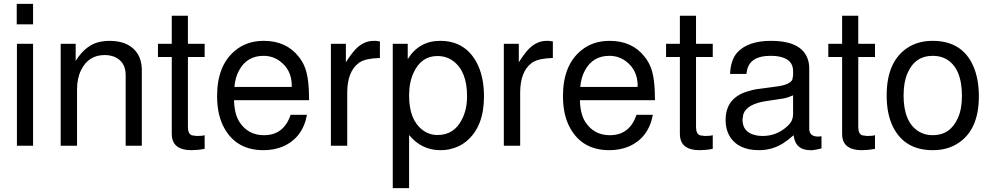

<svg xmlns="http://www.w3.org/2000/svg" viewBox="-20 -749 5098 987"><path d="M150 -524V0H67V-524ZM150 -729V-624H66V-729Z M292 -524H369V-436Q423 -522 499 -535Q509 -537 520 -538Q531 -539 543 -539Q647 -539 689 -470Q707 -440 709 -396V0H626V-363Q626 -432 568 -457Q545 -466 518 -466Q435 -466 397 -389Q376 -347 376 -289V0H292Z M1032 -524V-456H946V-97Q946 -59 968 -53L992 -50Q1019 -50 1032 -54V16Q1012 20 995 21.5Q978 23 964 23Q874 23 864 -44L863 -60V-456H792V-524H863V-668H946V-524Z M1183 -234Q1185 -162 1211 -122Q1255 -54 1337 -54Q1439 -54 1474 -159H1558Q1536 -39 1432 5Q1388 23 1334 23Q1198 23 1135 -87Q1096 -154 1096 -255Q1096 -414 1190 -490Q1249 -539 1336 -539Q1452 -539 1516 -457Q1526 -444 1534 -430.5Q1542 -417 1548 -401Q1569 -347 1569 -234ZM1479 -302 1480 -308Q1480 -388 1421 -433Q1383 -462 1335 -462Q1249 -462 1209 -387Q1189 -351 1185 -302Z M1681 -524H1758V-429Q1785 -471 1807 -495Q1849 -539 1901 -539H1912L1933 -536V-451Q1861 -449 1830 -429L1826 -427L1824 -425Q1765 -381 1765 -272V0H1681Z M1999 218V-524H2076V-445Q2134 -539 2243 -539Q2370 -539 2430 -428Q2468 -357 2468 -253Q2468 -99 2379 -24Q2341 8 2288 19Q2269 23 2244 23Q2147 23 2083 -55V218ZM2229 -461Q2146 -461 2107 -377Q2083 -327 2083 -258Q2083 -133 2152 -81Q2186 -55 2229 -55Q2314 -55 2354 -134Q2381 -185 2381 -255Q2381 -382 2310 -435Q2275 -461 2229 -461Z M2570 -524H2647V-429Q2674 -471 2696 -495Q2738 -539 2790 -539H2801L2822 -536V-451Q2750 -449 2719 -429L2715 -427L2713 -425Q2654 -381 2654 -272V0H2570Z M2961 -234Q2963 -162 2989 -122Q3033 -54 3115 -54Q3217 -54 3252 -159H3336Q3314 -39 3210 5Q3166 23 3112 23Q2976 23 2913 -87Q2874 -154 2874 -255Q2874 -414 2968 -490Q3027 -539 3114 -539Q3230 -539 3294 -457Q3304 -444 3312 -430.5Q3320 -417 3326 -401Q3347 -347 3347 -234ZM3257 -302 3258 -308Q3258 -388 3199 -433Q3161 -462 3113 -462Q3027 -462 2987 -387Q2967 -351 2963 -302Z M3644 -524V-456H3558V-97Q3558 -59 3580 -53L3604 -50Q3631 -50 3644 -54V16Q3624 20 3607 21.5Q3590 23 3576 23Q3486 23 3476 -44L3475 -60V-456H3404V-524H3475V-668H3558V-524Z M4203 -49V14Q4175 21 4157 23H4156H4146Q4075 23 4062 -40L4060 -54Q4030 -28 4005 -12Q3949 23 3882 23Q3772 23 3729 -52Q3710 -86 3710 -132Q3710 -234 3802 -272L3813 -276L3847 -286L3866 -290Q3881 -292 3907 -295.5Q3933 -299 3970 -304Q4043 -313 4054 -342V-343V-344L4057 -362V-384Q4057 -448 3976 -460Q3968 -461 3959 -461.5Q3950 -462 3940 -462Q3836 -462 3820 -387L3817 -369H3733Q3736 -440 3769 -478Q3824 -539 3943 -539Q4118 -539 4138 -423Q4139 -417 4139.5 -410.5Q4140 -404 4140 -396V-88Q4140 -47 4185 -47H4187Q4195 -47 4198 -48H4199ZM4057 -259 4047 -255Q4030 -247 4009 -243L3923 -230Q3818 -215 3801 -161L3797 -135V-134Q3797 -69 3864 -54Q3879 -50 3900 -50Q3971 -50 4024 -97Q4037 -108 4045 -120Q4057 -138 4057 -165Z M4478 -524V-456H4392V-97Q4392 -59 4414 -53L4438 -50Q4465 -50 4478 -54V16Q4458 20 4441 21.5Q4424 23 4410 23Q4320 23 4310 -44L4309 -60V-456H4238V-524H4309V-668H4392V-524Z M4774 -539Q4926 -539 4983 -410Q5012 -344 5012 -254Q5012 -86 4910 -16Q4854 23 4775 23Q4631 23 4571 -96Q4538 -162 4538 -258Q4538 -431 4643 -502Q4698 -539 4774 -539ZM4775 -462Q4682 -462 4644 -370Q4625 -325 4625 -258Q4625 -121 4703 -73Q4734 -54 4775 -54Q4865 -54 4904 -142Q4925 -188 4925 -255Q4925 -400 4843 -446Q4814 -462 4775 -462Z"/></svg>

Font: Ekushey Lal Sabuj
Style: Regular
Weight: 400
Designer: Al Mamun Sumon
Foundry: Al Mamun Sumon
Version: Version 1.0